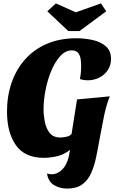

<svg xmlns="http://www.w3.org/2000/svg" viewBox="-20 -904 680 1124"><path d="M237 20Q125 20 73 -54Q21 -128 21 -251Q21 -342 48 -420Q75 -498 127 -556.5Q179 -615 254.5 -647.5Q330 -680 427 -680Q475 -680 521.5 -670Q568 -660 599 -633.5Q630 -607 630 -559Q630 -522 611 -493.5Q592 -465 561 -449.5Q530 -434 494 -434Q470 -434 448 -441Q451 -457 453 -475.5Q455 -494 455 -519Q455 -535 452.5 -556Q450 -577 438.5 -593Q427 -609 400 -609Q363 -609 332.5 -575.5Q302 -542 280 -489Q258 -436 246.5 -376.5Q235 -317 235 -264Q235 -229 242.5 -190.5Q250 -152 271 -125.5Q292 -99 334 -99Q350 -99 369.5 -103.5Q389 -108 399 -120L431 -322L623 -340Q602 -289 589 -224.5Q576 -160 564 -95Q554 -38 543 15Q532 68 513.5 109.5Q495 151 461.5 175.5Q428 200 373 200Q331 200 297 180Q263 160 255 112Q268 116 283 116Q320 116 350 82Q380 48 390 -27Q354 2 313 11Q272 20 237 20ZM380 -722 257 -838 307 -884 424 -832 571 -884 602 -838 445 -722Z"/></svg>

Font: Sansita Swashed ExtraBold
Style: Regular
Weight: 800
Designer: Pablo Cosgaya
Foundry: Omnibus-Type
Version: Version 1.003; ttfautohint (v1.8.3)